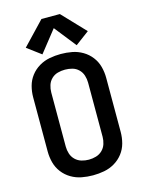

<svg xmlns="http://www.w3.org/2000/svg" viewBox="-142 -1057 860 1148"><g transform="rotate(-15 288.0 -483.5)"><path d="M288 8Q323 8 357.5 1.5Q392 -5 422.5 -23Q453 -41 474.5 -69Q496 -97 505 -131Q514 -165 514 -200V-535Q514 -570 505 -604Q496 -638 474.5 -666Q453 -694 422.5 -712Q392 -730 357.5 -736.5Q323 -743 288 -743Q253 -743 218.5 -736.5Q184 -730 153.5 -712Q123 -694 101.5 -666Q80 -638 71 -604Q62 -570 62 -535V-200Q62 -165 71 -131Q80 -97 101.5 -69Q123 -41 153.5 -23Q184 -5 218.5 1.5Q253 8 288 8ZM288 -89Q265 -89 243 -95.5Q221 -102 204.5 -118Q188 -134 181 -156Q174 -178 174 -200V-535Q174 -558 181 -580Q188 -602 204.5 -618Q221 -634 243 -640Q265 -646 288 -646Q311 -646 333 -640Q355 -634 371.5 -618Q388 -602 395 -580Q402 -558 402 -535V-200Q402 -178 395 -156Q388 -134 371.5 -118Q355 -102 333 -95.5Q311 -89 288 -89ZM182 -769 288 -903 394 -769 480 -833 345 -975H231L96 -833Z"/></g></svg>

Font: Iosevka Sparkle Semibold
Style: Regular
Weight: 600
Designer: Belleve Invis
Foundry: Belleve Invis
Version: Version 4.5.0; ttfautohint (v1.8.3)